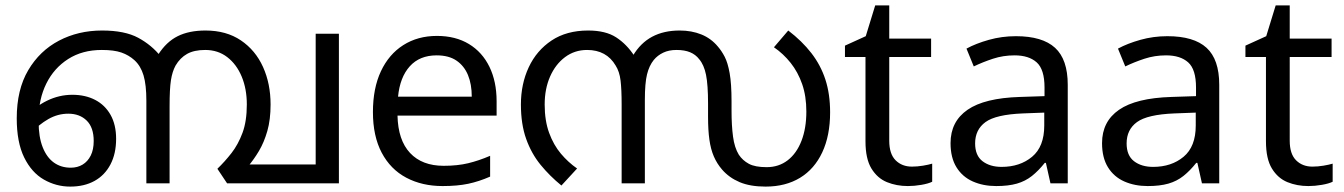

<svg xmlns="http://www.w3.org/2000/svg" viewBox="-20 -679 4977 711"><path d="M358 -566Q442 -566 492 -539Q542 -512 576 -469L596 -428L608 -266V0H522V-306Q522 -365 511.5 -400Q501 -435 478 -456Q457 -475 429.5 -484.5Q402 -494 357 -494Q285 -494 232.5 -460.5Q180 -427 151.5 -369.5Q123 -312 123 -239V-228Q123 -172 138 -134Q153 -96 179.5 -77Q206 -58 242 -58Q267 -58 286 -69.5Q305 -81 316 -103Q327 -125 327 -157Q327 -207 301 -232.5Q275 -258 233 -258Q194 -258 159 -238Q124 -218 95 -186L80 -248Q109 -284 154 -306Q199 -328 248 -328Q296 -328 332.5 -309Q369 -290 389.5 -253.5Q410 -217 410 -165Q410 -110 389 -70Q368 -30 330 -9Q292 12 240 12Q188 12 142.5 -14Q97 -40 69.5 -96Q42 -152 42 -241Q42 -347 84.5 -419Q127 -491 198.5 -528.5Q270 -566 358 -566ZM1235 -554V0H821L785 -54Q813 -81 837.5 -112.5Q862 -144 878 -187Q894 -230 894 -292Q894 -350 875 -395.5Q856 -441 821.5 -467.5Q787 -494 740 -494Q699 -494 673 -479.5Q647 -465 630 -436Q618 -414 613 -382Q608 -350 608 -285V0H522V-258L571 -422L566 -477Q596 -524 638 -545Q680 -566 741 -566Q818 -566 872 -529.5Q926 -493 954 -431Q982 -369 982 -292Q982 -236 970 -194Q958 -152 939 -120Q920 -88 897 -61L877 -70H1149V-554Z M1598 -546Q1667 -546 1716.5 -516Q1766 -486 1792.5 -431.5Q1819 -377 1819 -304V-251H1452Q1454 -160 1498.5 -112.5Q1543 -65 1623 -65Q1674 -65 1713.5 -74.5Q1753 -84 1795 -102V-25Q1754 -7 1714 1.5Q1674 10 1619 10Q1543 10 1484.5 -21Q1426 -52 1393.5 -113.5Q1361 -175 1361 -264Q1361 -352 1390.5 -415Q1420 -478 1473.5 -512Q1527 -546 1598 -546ZM1597 -474Q1534 -474 1497.5 -433.5Q1461 -393 1454 -321H1727Q1727 -367 1713 -401Q1699 -435 1670.5 -454.5Q1642 -474 1597 -474Z M2497 -566Q2541 -566 2577 -551.5Q2613 -537 2638 -507Q2652 -491 2663.5 -469Q2675 -447 2682 -408Q2689 -369 2689 -303V-269Q2689 -214 2694.5 -173Q2700 -132 2716 -106Q2730 -85 2753 -72.5Q2776 -60 2819 -60Q2864 -60 2897 -85.5Q2930 -111 2948 -157.5Q2966 -204 2966 -266Q2966 -323 2950.5 -367.5Q2935 -412 2908 -446Q2881 -480 2846 -504L2899 -566Q2950 -527 2984.5 -482.5Q3019 -438 3036.5 -384.5Q3054 -331 3054 -263Q3054 -177 3025 -115Q2996 -53 2942.5 -20.5Q2889 12 2815 12Q2758 12 2719 -4.5Q2680 -21 2654 -51Q2635 -73 2623.5 -99.5Q2612 -126 2607 -161.5Q2602 -197 2602 -246V-295Q2602 -365 2594.5 -402Q2587 -439 2569 -460Q2556 -477 2535.5 -485.5Q2515 -494 2485 -494Q2457 -494 2436 -484Q2415 -474 2401 -457Q2384 -436 2376 -403.5Q2368 -371 2368 -309V0H2282V-292Q2282 -348 2278 -381Q2274 -414 2260 -436Q2243 -465 2216.5 -479.5Q2190 -494 2154 -494Q2108 -494 2072.5 -467.5Q2037 -441 2017 -395.5Q1997 -350 1997 -292Q1997 -232 2013.5 -187Q2030 -142 2057 -110Q2084 -78 2117 -55L2059 8Q2016 -27 1982 -68.5Q1948 -110 1928.5 -164.5Q1909 -219 1909 -292Q1909 -368 1938 -430Q1967 -492 2022.5 -529Q2078 -566 2158 -566Q2223 -566 2262 -540.5Q2301 -515 2329 -472L2324 -473Q2352 -520 2395 -543Q2438 -566 2497 -566Z M3357 -62Q3377 -62 3398 -65.5Q3419 -69 3432 -73V-6Q3418 1 3392 5.5Q3366 10 3342 10Q3300 10 3264.5 -4.5Q3229 -19 3207 -55Q3185 -91 3185 -156V-468H3109V-510L3186 -545L3221 -659H3273V-536H3428V-468H3273V-158Q3273 -109 3296.5 -85.5Q3320 -62 3357 -62Z M3742 -545Q3840 -545 3887 -502Q3934 -459 3934 -365V0H3870L3853 -76H3849Q3826 -47 3801.5 -27.5Q3777 -8 3745.5 1Q3714 10 3669 10Q3621 10 3582.5 -7Q3544 -24 3522 -59.5Q3500 -95 3500 -149Q3500 -229 3563 -272.5Q3626 -316 3757 -320L3848 -323V-355Q3848 -422 3819 -448Q3790 -474 3737 -474Q3695 -474 3657 -461.5Q3619 -449 3586 -433L3559 -499Q3594 -518 3642 -531.5Q3690 -545 3742 -545ZM3768 -259Q3668 -255 3629.5 -227Q3591 -199 3591 -148Q3591 -103 3618.5 -82Q3646 -61 3689 -61Q3757 -61 3802 -98.5Q3847 -136 3847 -214V-262Z M4303 -545Q4401 -545 4448 -502Q4495 -459 4495 -365V0H4431L4414 -76H4410Q4387 -47 4362.5 -27.5Q4338 -8 4306.5 1Q4275 10 4230 10Q4182 10 4143.5 -7Q4105 -24 4083 -59.5Q4061 -95 4061 -149Q4061 -229 4124 -272.5Q4187 -316 4318 -320L4409 -323V-355Q4409 -422 4380 -448Q4351 -474 4298 -474Q4256 -474 4218 -461.5Q4180 -449 4147 -433L4120 -499Q4155 -518 4203 -531.5Q4251 -545 4303 -545ZM4329 -259Q4229 -255 4190.5 -227Q4152 -199 4152 -148Q4152 -103 4179.5 -82Q4207 -61 4250 -61Q4318 -61 4363 -98.5Q4408 -136 4408 -214V-262Z M4840 -62Q4860 -62 4881 -65.5Q4902 -69 4915 -73V-6Q4901 1 4875 5.5Q4849 10 4825 10Q4783 10 4747.5 -4.5Q4712 -19 4690 -55Q4668 -91 4668 -156V-468H4592V-510L4669 -545L4704 -659H4756V-536H4911V-468H4756V-158Q4756 -109 4779.5 -85.5Q4803 -62 4840 -62Z"/></svg>

Font: lmalayalam85
Style: Book
Weight: 400
Designer: Jelle Bosma - Monotype Design Team
Foundry: Monotype Imaging Inc.
Version: Version 2.003